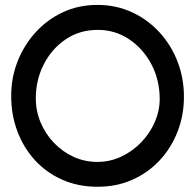

<svg xmlns="http://www.w3.org/2000/svg" viewBox="-20 -728 774 762"><path d="M366.2 -708.5Q440.9 -708.5 503.7 -679.4Q566.4 -650.4 612.8 -599.9Q659.2 -549.3 684.6 -483.6Q710 -418 710 -344.2Q710 -270.5 684.8 -205.8Q659.7 -141.1 613.8 -91.8Q567.9 -42.5 505.1 -14.6Q442.4 13.2 366.7 13.2Q289.6 13.2 226.6 -14.9Q163.6 -43 118.4 -92.5Q73.2 -142.1 48.8 -207.3Q24.4 -272.5 24.4 -347.2Q24.4 -419.9 50 -484.9Q75.7 -549.8 121.8 -600.3Q168 -650.9 230.2 -679.7Q292.5 -708.5 366.2 -708.5ZM368.2 -609.4Q295.9 -609.4 240.5 -571.8Q185.1 -534.2 153.6 -472.4Q122.1 -410.6 122.1 -337.4Q122.1 -287.6 141.1 -242.2Q160.2 -196.8 193.8 -161.4Q227.5 -126 271.7 -105.7Q315.9 -85.4 366.2 -85.4Q416.5 -85.4 461.2 -106.4Q505.9 -127.4 540.3 -163.1Q574.7 -198.7 594.2 -243.4Q613.8 -288.1 613.8 -335Q613.8 -410.6 580.8 -472.9Q547.9 -535.2 492.2 -572.3Q436.5 -609.4 368.2 -609.4Z"/></svg>

Font: Manjari
Style: Bold
Weight: 700
Designer: Santhosh Thottingal <santhosh.thottingal@gmail.com>
Version: Version 2.000